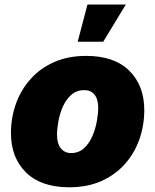

<svg xmlns="http://www.w3.org/2000/svg" viewBox="-20 -792 665 822"><path d="M276.4 9.8Q155.8 9.8 91.3 -53.7Q26.9 -117.2 26.9 -222.2Q26.9 -288.6 48.3 -348.1Q69.8 -407.7 111.1 -453.9Q152.3 -500 212.2 -526.4Q272 -552.7 349.1 -552.7Q469.2 -552.7 533.4 -489.3Q597.7 -425.8 597.7 -320.8Q597.7 -254.9 576.7 -195.3Q555.7 -135.7 514.6 -89.6Q473.6 -43.5 413.8 -16.8Q354 9.8 276.4 9.8ZM284.2 -136.7Q316.9 -136.7 339.4 -157.2Q361.8 -177.7 375.2 -208.7Q388.7 -239.7 394.5 -272.7Q400.4 -305.7 400.4 -330.1Q400.4 -367.7 384.5 -387Q368.7 -406.2 341.3 -406.2Q308.1 -406.2 285.4 -386.2Q262.7 -366.2 249.3 -335.7Q235.8 -305.2 230 -272.7Q224.1 -240.2 224.1 -215.3Q224.1 -177.2 240.5 -157Q256.8 -136.7 284.2 -136.7ZM312.5 -613.3 354.5 -772.5H518.6L421.9 -613.3Z"/></svg>

Font: Inter Black
Style: Italic
Weight: 900
Italic angle: -9.39999°
Designer: Rasmus Andersson
Foundry: rsms
Version: Version 4.000;git-a52131595